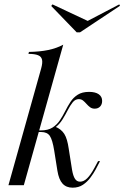

<svg xmlns="http://www.w3.org/2000/svg" viewBox="-20 -845 567 876"><path d="M18.5 0 167.7 -532.3Q175 -558.1 171.8 -572.6Q168.5 -587.1 153.6 -593.1Q138.7 -599.2 109.7 -599.2L112.1 -608.1Q162.1 -608.9 200.4 -616.9Q238.7 -625 268.5 -641.1L88.7 0ZM311.3 11.3Q282.3 11.3 265.3 -7.3Q248.4 -25.8 241.9 -66.1L227.4 -157.3Q219.4 -207.3 207.3 -225Q195.2 -242.7 167.7 -242.7H137.9L139.5 -250H166.1Q199.2 -250 219.4 -262.9Q239.5 -275.8 252.8 -295.6Q266.1 -315.3 277.4 -337.9Q288.7 -360.5 301.6 -380.2Q314.5 -400 334.7 -412.9Q354.8 -425.8 386.3 -425.8Q415.3 -425.8 430.6 -414.9Q446 -404 446 -384.7Q446 -368.5 436.7 -358.9Q427.4 -349.2 412.1 -349.2Q400 -349.2 391.1 -355.6Q382.3 -362.1 374.6 -371Q366.9 -379.8 358.9 -386.3Q350.8 -392.7 339.5 -392.7Q323.4 -392.7 311.7 -378.2Q300 -363.7 289.1 -342.3Q278.2 -321 264.9 -299.6Q251.6 -278.2 232.3 -263.7V-266.9Q259.7 -255.6 273.4 -233.9Q287.1 -212.1 293.5 -166.9L308.9 -69.4Q313.7 -41.9 322.2 -29Q330.6 -16.1 345.2 -16.1Q362.1 -16.1 377.8 -31.5Q393.5 -46.8 411.3 -79.8L427.4 -109.7H436.3L416.1 -71Q406.5 -53.2 392.3 -34.3Q378.2 -15.3 358.5 -2Q338.7 11.3 311.3 11.3ZM524.2 -825 527.4 -818.5 345.2 -697.6H329.8L213.7 -817.7L219.4 -825L391.1 -744.4H370.2Z"/></svg>

Font: Playfair 144pt Light
Style: Italic
Weight: 300
Italic angle: -15.6°
Designer: Claus Eggers Sørensen
Foundry: Claus Eggers Sørensen
Version: Version 2.001;gftools[0.9.30]